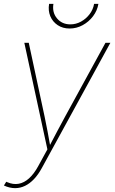

<svg xmlns="http://www.w3.org/2000/svg" viewBox="-32 -768 596 996"><path d="M-11.7 194.3 0.5 174.8 4.9 176.8Q36.1 190.4 64.7 185.3Q93.3 180.2 118.7 157.2Q144 134.3 165.5 95.2L213.9 6.8L94.2 -545.9H117.2L199.2 -164.1Q207.5 -125 214.8 -85.9Q222.2 -46.9 229 -7.8H223.1Q243.7 -46.9 264.2 -85.9Q284.7 -125 306.2 -164.1L515.1 -545.9H540.5L185.1 103.5Q166.5 137.7 144.5 160.9Q122.6 184.1 97.9 196Q73.2 208 46.4 208Q32.7 208 17.8 204.6Q2.9 201.2 -11.7 194.3ZM329.1 -620.1Q293.5 -620.1 267.3 -637.5Q241.2 -654.8 229 -683.8Q216.8 -712.9 222.7 -748H245.1Q237.8 -703.6 263.7 -672.6Q289.6 -641.6 333 -641.6Q362.3 -641.6 388.4 -656Q414.6 -670.4 432.9 -694.6Q451.2 -718.8 456.1 -748H478.5Q472.7 -712.9 450.7 -683.8Q428.7 -654.8 397 -637.5Q365.2 -620.1 329.1 -620.1Z"/></svg>

Font: Inter Thin
Style: Italic
Weight: 250
Italic angle: -9.3988°
Designer: Rasmus Andersson
Foundry: rsms
Version: Version 4.001;git-66647c0bb